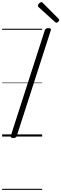

<svg xmlns="http://www.w3.org/2000/svg" viewBox="-20 -1279 574 1799"><path d="M105 14Q90 14 84 9Q78 4 81 -6L400 -996Q404 -1006 411 -1010.5Q418 -1015 433 -1015Q448 -1015 454 -1010.5Q460 -1006 456 -995L137 -5Q134 4 127 9Q120 14 105 14ZM509 -1066Q506 -1066 503 -1068Q500 -1070 495 -1073L343 -1211Q338 -1215 336.5 -1218Q335 -1221 335 -1226Q335 -1232 340.5 -1240Q346 -1248 354 -1253.5Q362 -1259 369 -1259Q373 -1259 376 -1256.5Q379 -1254 383 -1250L529 -1103Q533 -1099 533.5 -1096Q534 -1093 534 -1090Q534 -1084 525.5 -1075Q517 -1066 509 -1066ZM0 490H375V500H0ZM0 -20H375V0H0ZM0 -505H375V-500H0ZM0 -1010H375V-1000H0Z"/></svg>

Font: Playwrite AU VIC Guides
Style: Regular
Weight: 400
Designer: Veronika Burian, José Scaglione
Foundry: TypeTogether
Version: Version 1.003